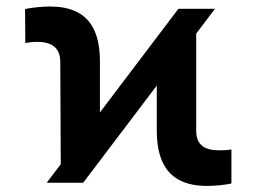

<svg xmlns="http://www.w3.org/2000/svg" viewBox="-20 -573 804 602"><path d="M126.4 0H240.8L471.6 -304.7V-164.1C471.6 -78.5 497.5 9.9 628.6 9.9C651.3 9.9 687.1 7.1 705.6 2.1V-104.4C692.8 -102.3 678.6 -101.6 668.3 -101.6C625 -101.6 595.2 -115.8 595.2 -163V-467.7L654.1 -545.5H539.4L293.3 -220.5V-379.6C293.3 -473.7 262.1 -552.6 136.7 -552.6C111.9 -552.6 77.4 -549 58.6 -544.7L59.3 -438.2C70.7 -440.3 84.5 -441.8 96.6 -441.8C135.3 -441.8 168.7 -428.3 169 -379.6L170.5 -58.2Z"/></svg>

Font: Karasuma Gothic
Style: Bold
Weight: 700
Designer: Rasmus Andersson / Ryoko Nishizuka
Foundry: Genbu
Version: Version 1.00